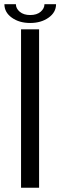

<svg xmlns="http://www.w3.org/2000/svg" viewBox="-24 -874 280 894"><path d="M74 0V-737.5H158V0ZM-3.5 -854.5H50Q50 -834.5 68 -819.2Q86 -804 116.5 -804Q147.5 -804 165.2 -819.2Q183 -834.5 183 -854.5H237Q237 -816.5 202.2 -791.8Q167.5 -767 116.5 -767Q65.5 -767 31 -791.8Q-3.5 -816.5 -3.5 -854.5Z"/></svg>

Font: Epilogue
Style: Regular
Weight: 400
Designer: Tyler Finck
Foundry: Etcetera Type Co
Version: Version 2.112